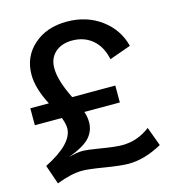

<svg xmlns="http://www.w3.org/2000/svg" viewBox="-108 -798 810 899"><g transform="rotate(-15 297.5 -348.5)"><path d="M145 -94Q186 -105 210 -105Q236 -105 301 -94Q366 -83 400 -83Q474 -83 535 -130L569 -38Q484 9 406 9Q369 9 293 -3.5Q217 -16 187 -16Q134 -16 62 12L30 -81Q171 -152 171 -227Q171 -248 159 -279H28V-361H118Q74 -445 74 -511Q74 -598 136.5 -653.5Q199 -709 297 -709Q393 -709 463 -657.5Q533 -606 554 -523L450 -486Q437 -549 397 -583Q357 -617 299 -617Q247 -617 216 -589Q185 -561 185 -513Q185 -453 231 -361H440V-279H268Q277 -254 277 -227Q277 -186 249.5 -154.5Q222 -123 145 -94Z"/></g></svg>

Font: LT Superior Semi-bold
Style: Regular
Weight: 600
Designer: Daniel Lyons
Foundry: LyonsType
Version: Version 1.0